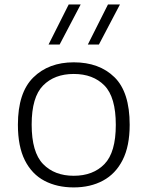

<svg xmlns="http://www.w3.org/2000/svg" viewBox="-20 -828 660 858"><path d="M309.5 9.5Q235 9.5 178.8 -20Q122.5 -49.5 91.2 -111.5Q60 -173.5 60 -270.5Q60 -414 128.8 -481.8Q197.5 -549.5 309.5 -549.5Q423.5 -549.5 491.5 -483Q559.5 -416.5 559.5 -270.5Q559.5 -175 528 -113Q496.5 -51 440.2 -20.8Q384 9.5 309.5 9.5ZM309.5 -42.5Q396 -42.5 446.8 -94.8Q497.5 -147 497.5 -270Q497.5 -394 446.8 -445.8Q396 -497.5 309.5 -497.5Q223.5 -497.5 172.5 -445.8Q121.5 -394 121.5 -271.5Q121.5 -147.5 172.5 -95Q223.5 -42.5 309.5 -42.5ZM372.5 -629 462.5 -808H516L422 -629ZM197 -629 287 -808H340.5L246.5 -629Z"/></svg>

Font: Encode Sans Expanded Light
Style: Regular
Weight: 300
Width: 7
Designer: Multiple Designers
Foundry: Impallari Type
Version: Version 3.000; ttfautohint (v1.8.3) -l 8 -r 50 -G 200 -x 14 